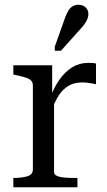

<svg xmlns="http://www.w3.org/2000/svg" viewBox="-20 -786 448 806"><path d="M383 -519V-432Q377 -434 367.5 -435.5Q358 -437 347.5 -438.5Q337 -440 327 -440Q301 -440 282 -432.5Q263 -425 247.5 -410.5Q232 -396 219.5 -373.5Q207 -351 194 -320L189 -372Q206 -418 229.5 -451.5Q253 -485 283 -503.5Q313 -522 350 -522Q361 -522 369.5 -521.5Q378 -521 383 -519ZM36 0V-39H37Q72 -39 95 -46Q118 -53 118 -75V-426Q118 -441 110 -448.5Q102 -456 86 -461Q70 -466 46 -471L36 -473V-512H199V-369L207 -378V-63Q207 -53 219.5 -47.5Q232 -42 251 -40.5Q270 -39 287 -39H305V0ZM254 -714Q261 -732 268.5 -743.5Q276 -755 286.5 -760.5Q297 -766 309 -766Q328 -766 339.5 -755Q351 -744 351 -727Q351 -718 347.5 -708Q344 -698 337 -688Q330 -678 321 -668L236 -573H210V-590Z"/></svg>

Font: Roboto Serif 72pt
Style: Regular
Weight: 400
Designer: Greg Gazdowicz
Foundry: Commercial Type
Version: Version 1.008